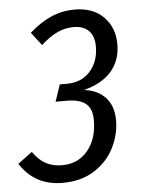

<svg xmlns="http://www.w3.org/2000/svg" viewBox="-73 -720 572 773"><g transform="rotate(-5 213.0 -333.5)"><path d="M417 -525Q417 -460 379 -416Q341 -372 267 -353Q321 -347 353 -313Q385 -279 385 -221Q385 -164 358.5 -110.5Q332 -57 278.5 -22.5Q225 12 149 12Q37 12 -22 -80L36 -123Q60 -89 88 -74Q116 -59 153 -59Q218 -59 257 -106Q296 -153 296 -229Q296 -276 270.5 -296Q245 -316 196 -316H149L172 -384H201Q260 -384 295 -423.5Q330 -463 330 -523Q330 -565 308.5 -587Q287 -609 248 -609Q213 -609 181.5 -594.5Q150 -580 115 -548L74 -601Q119 -641 163.5 -660Q208 -679 257 -679Q332 -679 374.5 -635.5Q417 -592 417 -525Z"/></g></svg>

Font: Fira Sans Condensed
Style: Italic
Weight: 400
Width: 3
Italic angle: -8°
Designer: bBox Type GmbH & Carrois Corporate GbR & Edenspiekermann AG
Foundry: bBox Type GmbH & Carrois Corporate GbR & Edenspiekermann AG
Version: Version 4.301